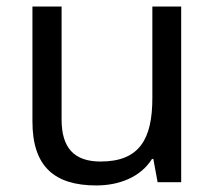

<svg xmlns="http://www.w3.org/2000/svg" viewBox="-20 -556 658 586"><path d="M533 -536H445V-257C445 -132 406 -63 287 -63C206 -63 168 -105 168 -191V-536H79V-185C79 -49 145 10 274 10C343 10 409 -15 444 -71H448L461 0H533Z"/></svg>

Font: Noto Sans Hebrew Droid Medium
Style: Regular
Weight: 500
Designer: Monotype Design Team
Foundry: Monotype Imaging Inc.
Version: Version 1.100